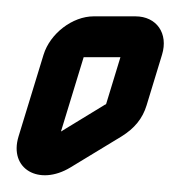

<svg xmlns="http://www.w3.org/2000/svg" viewBox="-21 -140 220 235"><path d="M144.7 -120H93.7C67.7 -120 40.3 -99 32.3 -73L1.7 27C-10.5 67 27.1 88 65.1 65L127.7 27C143.8 17 153.5 5 158.4 -11L177.3 -73C185.3 -99 170.7 -120 144.7 -120ZM53.6 21 81.4 -70H126.4L109 -13C108.7 -12 107.7 -12 107.7 -12Z"/></svg>

Font: DIN Rundschrift
Style: EngKontKu
Weight: 400
Width: 3
Version: Version 1.027